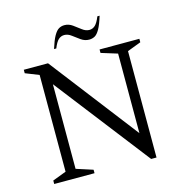

<svg xmlns="http://www.w3.org/2000/svg" viewBox="-121 -955 1034 1072"><g transform="rotate(-15 396.5 -418.5)"><path d="M62 0V-20L141 -50V-609L63 -640V-660H203L595 -151V-611L501 -640V-660H731V-640L652 -610V5H621L199 -540V-51L295 -20V0ZM256 -728Q271 -776 285 -800.5Q299 -825 313.5 -833.5Q328 -842 346 -842Q371 -842 392.5 -826.5Q414 -811 434 -795.5Q454 -780 475 -780Q494 -780 508.5 -793.5Q523 -807 537 -842H550Q535 -793 521 -768.5Q507 -744 492.5 -736Q478 -728 460 -728Q435 -728 413.5 -743Q392 -758 372 -773.5Q352 -789 331 -789Q312 -789 297.5 -776Q283 -763 269 -728Z"/></g></svg>

Font: Spectral Light
Style: Regular
Weight: 300
Designer: Jean-Baptiste Levee
Foundry: Production Type
Version: Version 2.001